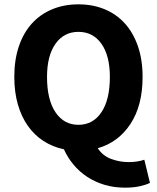

<svg xmlns="http://www.w3.org/2000/svg" viewBox="-20 -684 724 886"><path d="M342 -108Q409 -108 448 -166Q487 -224 487 -329Q487 -427 448 -482Q409 -537 342 -537Q275 -537 236 -482Q197 -427 197 -329Q197 -224 236 -166Q275 -108 342 -108ZM557 182Q505 182 461 168.5Q417 155 381.5 131.5Q346 108 319 75.5Q292 43 275 5Q223 -6 180.5 -33.5Q138 -61 108 -104Q78 -147 62 -203.5Q46 -260 46 -329Q46 -409 67.5 -471.5Q89 -534 128 -576.5Q167 -619 221.5 -641.5Q276 -664 342 -664Q408 -664 462.5 -641.5Q517 -619 556 -576Q595 -533 616.5 -470.5Q638 -408 638 -329Q638 -197 582 -112Q526 -27 431 0Q454 35 493 49.5Q532 64 574 64Q595 64 613.5 61Q632 58 646 53L672 160Q654 169 624.5 175.5Q595 182 557 182Z"/></svg>

Font: Giro Regular
Style: Bold
Weight: 700
Designer: Paul D. Hunt
Foundry: Adobe Systems Incorporated
Version: Version 1.000;PS 1.0;hotconv 1.0.88;makeotf.lib2.5.647800